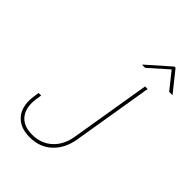

<svg xmlns="http://www.w3.org/2000/svg" viewBox="-269 -1070 1204 1204"><g transform="rotate(45 333.5 -468.0)"><path d="M221.7 9.8Q144 9.8 100.3 -32.7Q56.6 -75.2 56.6 -149.9Q56.6 -156.7 57.1 -165.3Q57.6 -173.8 59.6 -188.2Q61.5 -202.6 65.4 -226.6H87.9Q84 -202.6 82 -188.5Q80.1 -174.3 79.6 -166.3Q79.1 -158.2 79.1 -151.4Q79.1 -86.4 115.7 -49.6Q152.3 -12.7 220.7 -12.7Q299.8 -12.7 353 -61Q406.2 -109.4 419.9 -193.4L508.3 -727.5H531.2L442.9 -193.4Q427.7 -99.6 368.9 -44.9Q310.1 9.8 221.7 9.8ZM426.3 -810.5H399.4L399.9 -813L550.8 -946.3H560.1L667 -813L666.5 -810.5H639.2L550.8 -920.9Z"/></g></svg>

Font: Inter 18pt Thin
Style: Italic
Weight: 250
Italic angle: -9.3988°
Version: Version 4.001;git-66647c0bb